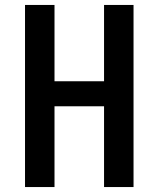

<svg xmlns="http://www.w3.org/2000/svg" viewBox="-20 -755 640 775"><path d="M81 0V-735H200V-427H400V-735H519V0H400V-326H200V0Z"/></svg>

Font: Iosevka Extended
Style: Bold
Weight: 700
Width: 7
Monospace: yes
Designer: Belleve Invis
Foundry: Belleve Invis
Version: Version 32.5.0; ttfautohint (v1.8.4)